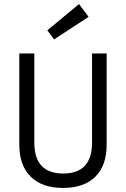

<svg xmlns="http://www.w3.org/2000/svg" viewBox="-20 -913 620 945"><path d="M290 12Q187 12 131 -43.5Q75 -99 75 -201V-650H149V-211Q149 -59 291 -59Q433 -59 433 -211V-650H505V-201Q505 -99 449.5 -43.5Q394 12 290 12ZM246 -719 213 -764 369 -893 416 -830Z"/></svg>

Font: Sometype Mono
Style: Regular
Weight: 400
Monospace: yes
Designer: Ryoichi Tsunekawa
Foundry: Dharma Type
Version: Version 1.000; ttfautohint (v1.8.3)